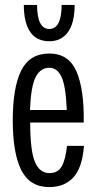

<svg xmlns="http://www.w3.org/2000/svg" viewBox="-20 -752 398 782"><path d="M32 -262Q32 -396 66.5 -465Q101 -534 181 -534Q259 -534 291 -462Q323 -390 321 -253H103Q103 -137 122.5 -92Q142 -47 181 -47Q216 -47 231.5 -74.5Q247 -102 253 -158H322Q315 -68 278.5 -29Q242 10 181 10Q102 10 67 -58.5Q32 -127 32 -262ZM252 -304Q248 -402 230.5 -439Q213 -476 181 -476Q145 -476 125.5 -438.5Q106 -401 102 -304ZM77 -732H131Q131 -634 181 -634Q206 -634 218.5 -659Q231 -684 231 -732H284Q284 -659 257 -621.5Q230 -584 181 -584Q129 -584 103 -622Q77 -660 77 -732Z"/></svg>

Font: Mona Sans Condensed
Style: Regular
Weight: 400
Width: 3
Designer: Deni Anggara
Foundry: GitHub
Version: Version 2.000